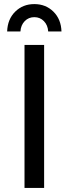

<svg xmlns="http://www.w3.org/2000/svg" viewBox="-20 -920 336 940"><path d="M80 -766H15Q17 -826 54.5 -863Q92 -900 148 -900Q204 -900 241.5 -863Q279 -826 281 -766H216Q214 -797 195 -816.5Q176 -836 148 -836Q120 -836 101 -816.5Q82 -797 80 -766ZM100 -700H196V0H100Z"/></svg>

Font: Montserrat arm
Style: Regular
Weight: 400
Designer: Julieta Ulanovsky
Foundry: Julieta Ulanovsky
Version: Version 6.000;PS 006.000;hotconv 1.0.88;makeotf.lib2.5.64775